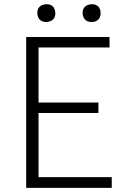

<svg xmlns="http://www.w3.org/2000/svg" viewBox="-20 -907 612 927"><path d="M106.4 0V-728.5H508.8V-677.7H166V-412.1H455.1V-361.3H166V-51.8H519.5V0ZM204.1 -800.8Q169.9 -800.8 162.1 -831.1Q160.2 -836.9 160.2 -843.8Q160.2 -877 191.4 -884.8Q198.2 -886.7 204.1 -886.7Q237.3 -886.7 245.1 -857.4Q247.1 -850.6 247.1 -843.8Q247.1 -810.5 216.8 -802.7Q210 -800.8 204.1 -800.8ZM422.9 -800.8Q388.7 -800.8 380.9 -831.1Q378.9 -836.9 378.9 -843.8Q378.9 -877 410.2 -884.8Q417 -886.7 422.9 -886.7Q457 -886.7 464.8 -855.5Q465.8 -849.6 465.8 -843.8Q465.8 -809.6 434.6 -801.8Q428.7 -800.8 422.9 -800.8Z"/></svg>

Font: Taipei Sans TC Beta Light
Style: Regular
Weight: 300
Designer: JT Foundry
Foundry: JT Foundry
Version: Version 1.000